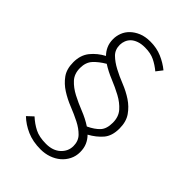

<svg xmlns="http://www.w3.org/2000/svg" viewBox="-217 -771 914 914"><g transform="rotate(45 239.5 -314.5)"><path d="M92 -355Q92 -316 114.5 -291.5Q137 -267 170.5 -249.5Q204 -232 242 -217Q280 -202 312 -181Q348 -198 367.5 -219Q387 -240 387 -281Q387 -321 364.5 -346.5Q342 -372 308.5 -390Q275 -408 237 -423.5Q199 -439 168 -459Q134 -439 113 -416Q92 -393 92 -355ZM233 52Q181 52 141 34.5Q101 17 72 -11L102 -39Q128 -15 157.5 0Q187 15 233 15Q279 15 306 -10Q333 -35 333 -70Q333 -104 312 -125.5Q291 -147 259.5 -163Q228 -179 191.5 -193.5Q155 -208 123.5 -228Q92 -248 71 -277Q50 -306 50 -352Q50 -400 75.5 -431.5Q101 -463 139 -483Q124 -498 115 -518Q106 -538 106 -564Q106 -585 114 -606Q122 -627 139 -643.5Q156 -660 181 -670.5Q206 -681 241 -681Q283 -681 318 -666Q353 -651 381 -628L357 -597Q333 -617 306.5 -630Q280 -643 242 -643Q217 -643 199 -636.5Q181 -630 170 -619.5Q159 -609 153.5 -595Q148 -581 148 -567Q148 -534 169 -513.5Q190 -493 221 -476.5Q252 -460 288.5 -445.5Q325 -431 356 -410.5Q387 -390 408 -360Q429 -330 429 -284Q429 -234 404.5 -205.5Q380 -177 342 -156Q358 -140 367 -119.5Q376 -99 376 -72Q376 -45 364.5 -22Q353 1 333.5 17.5Q314 34 288 43Q262 52 233 52Z"/></g></svg>

Font: hySource Sans Pro Light
Style: Regular
Weight: 300
Designer: Paul D. Hunt
Foundry: Adobe Systems Incorporated
Version: Version 2.021;PS 2.000;hotconv 1.0.86;makeotf.lib2.5.63406